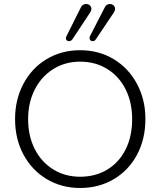

<svg xmlns="http://www.w3.org/2000/svg" viewBox="-20 -928 799 956"><path d="M55 -335Q55 -432 96.5 -510.5Q138 -589 212 -633.5Q286 -678 379 -678Q472 -678 546 -633.5Q620 -589 662 -510.5Q704 -432 704 -336Q704 -235 662 -157Q620 -79 546 -35.5Q472 8 379 8Q287 8 213 -36Q139 -80 97 -158Q55 -236 55 -335ZM638 -335Q638 -418 605.5 -483Q573 -548 514 -584.5Q455 -621 379 -621Q304 -621 245 -584Q186 -547 153 -482Q120 -417 120 -335Q120 -251 153 -186Q186 -121 245 -84.5Q304 -48 379 -48Q455 -48 514 -83.5Q573 -119 605.5 -184Q638 -249 638 -335ZM323 -723Q317 -723 312.5 -727Q308 -731 308 -738Q308 -742 311 -748L382 -890Q390 -908 409 -908Q420 -908 427.5 -901Q435 -894 435 -884Q435 -875 429 -866L341 -733Q334 -723 323 -723ZM441 -723Q435 -723 430.5 -727Q426 -731 426 -738Q426 -745 428 -748L501 -890Q509 -908 527 -908Q538 -908 545.5 -901Q553 -894 553 -884Q553 -875 547 -866L457 -732Q451 -723 441 -723Z"/></svg>

Font: SN Pro Light
Style: Regular
Weight: 300
Designer: Tobias Whetton
Foundry: Supernotes
Version: Version 1.002